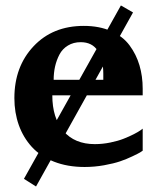

<svg xmlns="http://www.w3.org/2000/svg" viewBox="-20 -594 568 697"><path d="M498 -46.9Q494.6 -44.4 488.3 -40.5Q481.9 -36.6 460.4 -26.4Q439 -16.1 416 -8.3Q393.1 -0.5 357.9 5.9Q322.8 12.2 287.1 12.2Q225.1 12.2 176 -7.1Q127 -26.4 95.7 -60.5Q64.5 -94.7 48.3 -139.9Q32.2 -185.1 32.2 -237.8Q32.2 -352.1 101.8 -426Q171.4 -500 284.2 -500Q340.8 -500 383.5 -481Q426.3 -461.9 450.4 -429.2Q474.6 -396.5 486.3 -356.9Q498 -317.4 498 -272V-248H169.9Q169.9 -165.5 210.4 -118.2Q251 -70.8 324.2 -70.8Q352.5 -70.8 380.9 -76.7Q409.2 -82.5 429.4 -90.6Q449.7 -98.6 465.8 -106.9Q481.9 -115.2 490.2 -121.1L498 -127ZM355 -304.2V-326.2Q355 -377.9 335 -409.4Q314.9 -440.9 272.9 -440.9Q246.6 -440.9 226.6 -428.7Q206.5 -416.5 195.8 -396Q185.1 -375.5 179.9 -352.5Q174.8 -329.6 174.8 -304.2ZM462.9 -548.8 110.8 83 66.9 55.2 418.9 -574.2Z"/></svg>

Font: Veleka
Style: Bold
Weight: 700
Designer: Stefan Peev, Context Ltd, 2016; SIL International, 1997-2014.
Foundry: Stefan Peev, Context Ltd, 2016
Version: Version 1.000